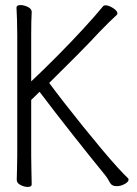

<svg xmlns="http://www.w3.org/2000/svg" viewBox="-20 -726 540 757"><path d="M48 -590Q48 -621 47 -650Q46 -679 45 -696Q45 -706 61 -706Q75 -706 90 -698.5Q105 -691 105 -679V-678Q104 -667 103.5 -641Q103 -615 103 -589V-405Q153 -452 206.5 -506Q260 -560 307.5 -611.5Q355 -663 387 -702Q390 -705 396 -705Q409 -705 426 -694Q443 -683 443 -673Q443 -670 440 -667Q426 -654 408 -636.5Q390 -619 371 -599Q336 -561 283.5 -508Q231 -455 174 -399Q199 -365 234 -320Q269 -275 307 -228Q345 -181 380.5 -138.5Q416 -96 443.5 -66Q471 -36 483 -25Q487 -22 487 -18Q487 -9 471.5 -0.5Q456 8 440 8Q421 8 414 -5Q410 -13 403.5 -23Q397 -33 386 -46Q362 -75 331 -114Q300 -153 265.5 -196.5Q231 -240 197.5 -283.5Q164 -327 136 -364L103 -332V-111Q103 -77 104 -46.5Q105 -16 105 1Q105 11 89 11Q76 11 61 3.5Q46 -4 46 -17Q46 -29 47 -56Q48 -83 48 -112Z"/></svg>

Font: Moon Stars Kai HW Light
Style: Regular
Weight: 300
Designer: GuiWonder
Version: Version 1.101